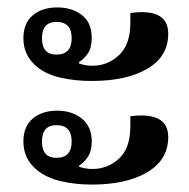

<svg xmlns="http://www.w3.org/2000/svg" viewBox="-20 -521 509 517"><path d="M227 -303Q321 -303 377 -336Q433 -369 433 -430Q433 -500 331 -486V-460Q331 -401 300.5 -372.5Q270 -344 229 -344Q210 -344 193 -350V-354Q206 -362 216.5 -377Q227 -392 227 -419Q227 -460 200.5 -480.5Q174 -501 134 -501Q94 -501 68.5 -480Q43 -459 43 -418Q43 -370 81 -340Q106 -320 144.5 -311.5Q183 -303 227 -303ZM132 -374Q93 -374 93 -418Q93 -462 132 -462Q173 -462 173 -418Q173 -374 132 -374ZM227 -24Q321 -24 377 -57.5Q433 -91 433 -152Q433 -221 331 -208V-181Q331 -122 300.5 -94Q270 -66 229 -66Q210 -66 193 -72V-75Q206 -83 216.5 -98.5Q227 -114 227 -140Q227 -180 200.5 -201.5Q174 -223 134 -223Q94 -223 68.5 -202Q43 -181 43 -140Q43 -92 81 -62Q106 -42 144.5 -33Q183 -24 227 -24ZM132 -96Q93 -96 93 -140Q93 -184 132 -184Q173 -184 173 -140Q173 -96 132 -96Z"/></svg>

Font: Noto Serif Thai SemiCondensed Semi
Style: Regular
Weight: 600
Width: 4
Designer: Monotype Design Team
Foundry: Monotype Imaging Inc.
Version: Version 1.901